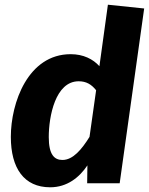

<svg xmlns="http://www.w3.org/2000/svg" viewBox="-20 -778 632 815"><path d="M438 -758 402 -497C375 -527 334 -548 280 -548C99 -548 26 -342 26 -197C26 -64 82 17 193 17C265 17 317 -25 351 -76L350 0H488L592 -742ZM314 -433C346 -433 368 -420 388 -395L360 -197C327 -144 290 -99 245 -99C211 -99 187 -121 187 -196C187 -284 215 -433 314 -433Z"/></svg>

Font: Fira Sans
Style: Bold Italic
Weight: 700
Italic angle: -8°
Designer: bBox Type GmbH & Carrois Corporate GbR & Edenspiekermann AG
Foundry: bBox Type GmbH & Carrois Corporate GbR & Edenspiekermann AG
Version: Version 4.301;PS 004.301;hotconv 1.0.88;makeotf.lib2.5.64775